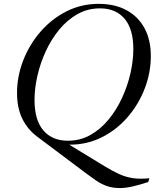

<svg xmlns="http://www.w3.org/2000/svg" viewBox="-20 -745 811 998"><path d="M427.5 156 173 -35Q123 -72.5 95.8 -128.2Q68.5 -184 68.5 -261.5Q68.5 -348.5 100.8 -431.2Q133 -514 190.5 -580.2Q248 -646.5 325.2 -685.8Q402.5 -725 492.5 -725Q576.5 -725 637.2 -692.2Q698 -659.5 731 -598.8Q764 -538 764 -453.5Q764 -368.5 732.8 -286.2Q701.5 -204 644.5 -137.5Q587.5 -71 510 -31.8Q432.5 7.5 340 7L524.5 119.5Q565.5 144.5 599.8 160Q634 175.5 671 181Q708 186.5 756.5 181.5L750.5 201Q714.5 213.5 674.5 223Q634.5 232.5 603 232.5Q563.5 232.5 533.8 221.5Q504 210.5 479 193Q454 175.5 427.5 156ZM159.5 -225.5Q159.5 -120.5 205.5 -67Q251.5 -13.5 333 -13.5Q396.5 -13.5 449.5 -43.2Q502.5 -73 544 -123.2Q585.5 -173.5 614.2 -235.8Q643 -298 658 -363.8Q673 -429.5 673 -489.5Q673 -594.5 627.2 -648Q581.5 -701.5 499.5 -701.5Q436 -701.5 383 -671.8Q330 -642 288.5 -591.8Q247 -541.5 218.2 -479.2Q189.5 -417 174.5 -351.2Q159.5 -285.5 159.5 -225.5Z"/></svg>

Font: Newsreader 72pt
Style: Italic
Weight: 400
Italic angle: -17°
Designer: Hugues Gentile
Foundry: Production Type
Version: Version 1.003; ttfautohint (v1.8.3)